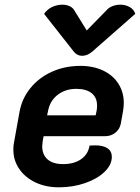

<svg xmlns="http://www.w3.org/2000/svg" viewBox="-20 -790 597 819"><path d="M37 -151Q37 -169 39 -178L63 -311Q73 -369 109.5 -414Q146 -459 201.5 -484Q257 -509 323 -509Q378 -509 420 -489Q462 -469 485 -433Q508 -397 508 -351Q508 -335 505 -317L495 -261Q490 -238 471.5 -223.5Q453 -209 428 -209H166L162 -187Q160 -173 160 -167Q160 -130 183 -110Q206 -90 249 -90Q296 -90 326 -111Q356 -132 362 -169Q371 -170 386 -170Q420 -170 438.5 -157.5Q457 -145 457 -121Q457 -87 426 -57Q395 -27 343 -9Q291 9 231 9Q175 9 131 -12Q87 -33 62 -69.5Q37 -106 37 -151ZM388 -298 392 -317Q394 -325 394 -340Q394 -374 371 -392.5Q348 -411 305 -411Q259 -411 226 -385.5Q193 -360 185 -317L181 -298ZM437 -749Q446 -759 461.5 -764.5Q477 -770 493 -770Q515 -770 533 -760Q551 -750 557 -731L376 -572Q354 -552 331 -552Q308 -552 293 -572L168 -731Q181 -750 202 -760Q223 -770 246 -770Q262 -770 275 -764.5Q288 -759 295 -749L350 -660Z"/></svg>

Font: K2D
Style: Bold Italic
Weight: 700
Italic angle: -10°
Designer: Katatrad Aksorn Co.,Ltd.
Foundry: Cadson Demak Co.,Ltd.
Version: Version 1.000; ttfautohint (v1.6)